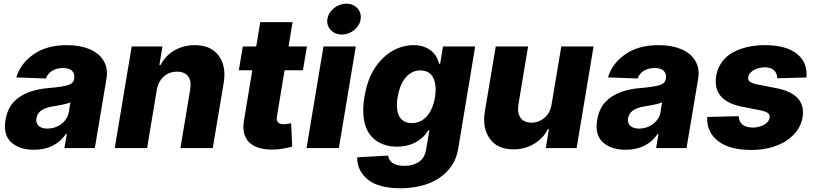

<svg xmlns="http://www.w3.org/2000/svg" viewBox="-20 -795 4378 1031"><path d="M9.6 -151.3Q19.9 -211.6 53.6 -247.5Q70.3 -265.3 91.3 -278.4Q112.2 -291.5 136.2 -300.4Q160.2 -309.3 186.4 -314.6Q212.7 -320 240.4 -322.1Q311.1 -328.1 342.3 -337Q373.6 -345.9 378.2 -370.7V-372.5Q382.5 -400.2 366.7 -415Q350.9 -429.7 318.5 -429.7Q284.1 -429.7 260.1 -415Q236.2 -400.2 226.6 -373.6L67.5 -379.3Q89.8 -453.8 160.2 -503.2Q229.8 -552.6 340.2 -552.6Q409.1 -552.6 460.2 -531.2Q485.8 -520.6 505 -505Q524.1 -489.3 536.2 -469.1Q548.3 -448.9 552.4 -424.2Q556.5 -399.5 551.5 -370.7L489.3 0H326L338.8 -76H334.5Q275.9 9.2 161.9 9.2Q84.5 9.2 40.1 -30.9Q-3.9 -70.7 9.6 -151.3ZM235.1 -104.4Q255.3 -104.4 274.3 -110.6Q293.3 -116.8 308.9 -128.6Q324.6 -140.3 335.4 -156.8Q346.2 -173.3 349.8 -193.9L358 -245.7Q350.1 -241.8 339.5 -238.8Q328.8 -235.8 315.3 -233Q301.5 -230.1 288.5 -227.8Q275.6 -225.5 263.5 -223.7Q224.8 -217.7 202.2 -202.1Q179.7 -186.4 175.4 -159.8Q173.3 -146.7 176.7 -136.2Q180 -125.7 187.9 -118.8Q195.7 -111.9 207.7 -108.1Q219.8 -104.4 235.1 -104.4Z M687.1 -545.5H852.3L835.9 -445.3H842Q855.5 -471.6 874.8 -491.7Q894.2 -511.7 918 -525.2Q941.8 -538.7 969.1 -545.6Q996.4 -552.6 1025.6 -552.6Q1111.9 -552.6 1154.1 -496.4Q1196.4 -440 1180.8 -347.7L1122.5 0H948.9L1001.1 -313.6Q1008.9 -360.4 990.2 -385.3Q971.6 -410.2 929.7 -410.2Q909.4 -410.2 891.3 -403.4Q873.2 -396.7 859.2 -383.9Q845.2 -371.1 835.4 -352.8Q825.6 -334.5 821.7 -311.1L769.9 0H596.2Z M1284.1 -545.5H1355.8L1377.5 -676.1H1551.1L1529.5 -545.5H1628.2L1606.5 -417.6H1508.2L1467.3 -171.5Q1463.4 -147.4 1473.4 -137.6Q1483.3 -127.8 1504.3 -127.8Q1509.2 -127.8 1514.7 -128.6Q1520.2 -129.3 1525.6 -130.1Q1530.9 -131 1535.5 -131.9Q1540.1 -132.8 1543.3 -133.2L1549 -7.8Q1522.4 -0.4 1495.9 3.9Q1469.5 8.2 1441.8 8.2Q1399.1 8.2 1367.4 -2.1Q1335.6 -12.4 1316.2 -32.7Q1296.9 -52.9 1290.1 -82.9Q1283.4 -112.9 1290.8 -152.3L1334.9 -417.6H1262.4Z M1717 -545.5H1890.6L1799.7 0H1626.1ZM1737.9 -692.5Q1740.8 -710.2 1750.4 -725.5Q1759.9 -740.8 1773.8 -751.8Q1787.6 -762.8 1804.7 -769Q1821.7 -775.2 1839.1 -775.2Q1876.4 -775.2 1898.8 -751.1Q1921.2 -726.9 1916.5 -692.5Q1914.1 -674.4 1904.7 -659.3Q1895.2 -644.2 1881.4 -633Q1867.5 -621.8 1850.7 -615.6Q1833.8 -609.4 1816.1 -609.4Q1779.1 -609.4 1756 -633.9Q1733.3 -658.4 1737.9 -692.5Z M1898.1 49.7 2064.3 40.5Q2067.5 66.4 2089.1 81Q2110.8 95.5 2153.8 95.5Q2197.4 95.5 2229.8 74.2Q2262.1 52.9 2269.5 0.7L2285.5 -95.2H2279.5Q2258.5 -57.9 2214.8 -32.7Q2170.5 -7.5 2110.8 -7.5Q2050.4 -7.5 2006.4 -35.5Q1984 -49.4 1967.5 -71Q1951 -92.7 1941.6 -122.3Q1932.2 -152 1930.8 -189.6Q1929.3 -227.3 1936.8 -273.4Q1952.8 -370 1993.6 -431.1Q2014.2 -462 2038.5 -484.9Q2062.9 -507.8 2089.3 -522.7Q2115.8 -537.6 2144 -545.1Q2172.2 -552.6 2200.6 -552.6Q2232.6 -552.6 2256.4 -543.9Q2280.2 -535.2 2296.9 -521.1Q2313.6 -507.1 2323.7 -489Q2333.8 -470.9 2338.4 -452.1H2343.4L2358.7 -545.5H2531.6L2440.7 2.1Q2432.5 54.3 2405.9 94.1Q2379.3 133.9 2338.4 161Q2297.6 188.2 2244.5 202.1Q2191.4 215.9 2130 215.9Q2012.8 215.9 1954.9 168.7Q1896.7 121.1 1898.1 49.7ZM2191.1 -133.9Q2214.8 -133.9 2235.3 -143.3Q2255.7 -152.7 2271.8 -170.6Q2288 -188.6 2299.2 -214.5Q2310.4 -240.4 2315.7 -273.4Q2321 -306.5 2318.4 -333.1Q2315.7 -359.7 2305.8 -378.4Q2295.8 -397 2278.8 -407Q2261.7 -416.9 2237.9 -416.9Q2209.2 -416.9 2187.7 -403.8Q2166.2 -390.6 2151.5 -369.9Q2136.7 -349.1 2127.8 -323.5Q2119 -297.9 2115.1 -273.4Q2109.7 -240.8 2111.9 -214.8Q2114 -188.9 2123.6 -171Q2133.2 -153.1 2150 -143.5Q2166.9 -133.9 2191.1 -133.9Z M2583.8 -197.8 2642 -545.5H2815.7L2763.5 -231.9Q2760.3 -209.5 2763.5 -191.9Q2766.7 -174.4 2775.7 -161.9Q2784.8 -149.5 2799.5 -142.9Q2814.3 -136.4 2834.2 -136.4Q2872.5 -136.4 2903.8 -162.3Q2934.7 -187.9 2942.1 -235.4L2994 -545.5H3167.3L3076.3 0H2910.9L2927.6 -101.6H2921.9Q2908.7 -75.3 2889 -55Q2869.3 -34.8 2845.2 -21Q2821 -7.1 2793.5 0Q2766 7.1 2737.2 7.1Q2695 7.1 2663.4 -6.7Q2631.7 -20.6 2610.8 -49.4Q2568.5 -107.2 2583.8 -197.8Z M3186.8 -151.3Q3197.1 -211.6 3230.8 -247.5Q3247.5 -265.3 3268.5 -278.4Q3289.4 -291.5 3313.4 -300.4Q3337.4 -309.3 3363.6 -314.6Q3389.9 -320 3417.6 -322.1Q3488.3 -328.1 3519.5 -337Q3550.8 -345.9 3555.4 -370.7V-372.5Q3559.7 -400.2 3543.9 -415Q3528.1 -429.7 3495.7 -429.7Q3461.3 -429.7 3437.3 -415Q3413.4 -400.2 3403.8 -373.6L3244.7 -379.3Q3267 -453.8 3337.4 -503.2Q3407 -552.6 3517.4 -552.6Q3586.3 -552.6 3637.4 -531.2Q3663 -520.6 3682.2 -505Q3701.3 -489.3 3713.4 -469.1Q3725.5 -448.9 3729.6 -424.2Q3733.7 -399.5 3728.7 -370.7L3666.5 0H3503.2L3516 -76H3511.7Q3453.1 9.2 3339.1 9.2Q3261.7 9.2 3217.3 -30.9Q3173.3 -70.7 3186.8 -151.3ZM3412.3 -104.4Q3432.5 -104.4 3451.5 -110.6Q3470.5 -116.8 3486.2 -128.6Q3501.8 -140.3 3512.6 -156.8Q3523.4 -173.3 3527 -193.9L3535.2 -245.7Q3527.3 -241.8 3516.7 -238.8Q3506 -235.8 3492.5 -233Q3478.7 -230.1 3465.7 -227.8Q3452.8 -225.5 3440.7 -223.7Q3402 -217.7 3379.4 -202.1Q3356.9 -186.4 3352.6 -159.8Q3350.5 -146.7 3353.9 -136.2Q3357.2 -125.7 3365.1 -118.8Q3372.9 -111.9 3384.9 -108.1Q3397 -104.4 3412.3 -104.4Z M3777.7 -166.9 3946.7 -171.2Q3947.4 -154.5 3953.5 -142.8Q3959.5 -131 3969.6 -123.8Q3979.8 -116.5 3993.3 -113.3Q4006.7 -110.1 4022.4 -110.1Q4035.2 -110.1 4050.1 -113.1Q4065 -116.1 4078.3 -122.5Q4091.6 -128.9 4101.2 -139.4Q4110.8 -149.9 4112.9 -164.8Q4115.1 -179.7 4102.8 -188.6Q4090.6 -197.4 4057.5 -203.8L3965.2 -221.9Q3884.6 -237.6 3849.8 -279.5Q3815 -321.4 3826 -388.1Q3831.3 -419.4 3845 -443.7Q3858.7 -468 3878.2 -486.3Q3897.7 -504.6 3922.2 -517.2Q3946.7 -529.8 3973.9 -537.6Q4001.1 -545.5 4029.8 -549Q4058.6 -552.6 4086.3 -552.6Q4201 -552.6 4259.2 -506Q4317.5 -459.5 4310.4 -378.9L4153.8 -374.6Q4153.8 -401.3 4136.2 -417.4Q4118.6 -433.6 4087.4 -433.6Q4074.9 -433.6 4060.2 -430.6Q4045.5 -427.6 4032.3 -421.2Q4019.2 -414.8 4009.6 -404.7Q4000 -394.5 3997.9 -380Q3996.8 -373.6 3998.2 -368.1Q3999.6 -362.6 4005.1 -357.8Q4010.7 -353 4021 -348.9Q4031.2 -344.8 4047.6 -341.3L4149.9 -321.4Q4309.3 -289.4 4289.8 -165.5Q4283 -125 4259.2 -92.5Q4235.4 -60 4199 -37.1Q4162.6 -14.2 4115.8 -2Q4068.9 10.3 4015.6 10.3Q3896.3 10.3 3834.9 -38.4Q3773.8 -86.6 3777.7 -166.9Z"/></svg>

Font: Inter P Extra Bold
Style: Italic
Weight: 800
Italic angle: 9.39999°
Designer: Rasmus Andersson
Foundry: rsms
Version: Version 3.018;git-588b23468